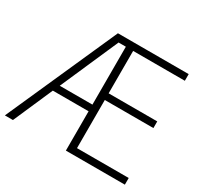

<svg xmlns="http://www.w3.org/2000/svg" viewBox="-153 -894 1107 1074"><g transform="rotate(30 400.5 -357.0)"><path d="M774 0H393V-254H162L51 0H-1L317 -714H774V-671H440V-397H754V-354H440V-43H774ZM182 -297H393V-671H346Z"/></g></svg>

Font: Noto Sans Oriya ExtraLight
Style: Regular
Weight: 250
Version: Version 2.003